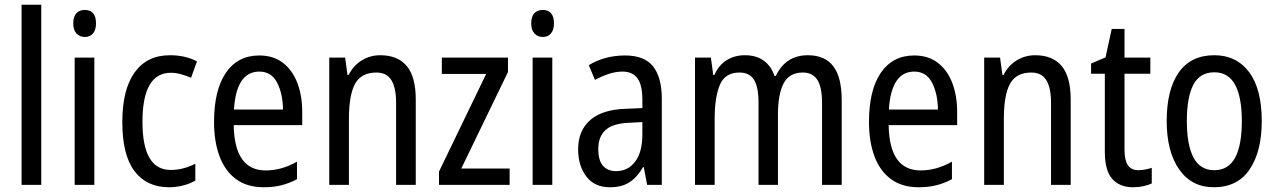

<svg xmlns="http://www.w3.org/2000/svg" viewBox="-20 -780 5389 810"><path d="M154 0H71V-760H154Z M338 -738Q385 -738 385 -681Q385 -654 372.5 -639Q360 -624 338 -624Q316 -624 302.5 -639Q289 -654 289 -681Q289 -710 302 -724Q315 -738 338 -738ZM378 -537V0H295V-537Z M694 10Q599 10 547.5 -58Q496 -126 496 -265Q496 -402 548 -474.5Q600 -547 697 -547Q731 -547 760 -540Q789 -533 811 -521L786 -452Q765 -461 743 -467Q721 -473 701 -473Q581 -473 581 -266Q581 -63 700 -63Q728 -63 754 -70Q780 -77 804 -89V-18Q782 -5 752.5 2.5Q723 10 694 10Z M1074 -546Q1133 -546 1173.5 -515Q1214 -484 1234.5 -430Q1255 -376 1255 -308V-252H966Q969 -61 1101 -61Q1168 -61 1233 -98V-24Q1201 -7 1167.5 1.5Q1134 10 1093 10Q1022 10 975.5 -24.5Q929 -59 906 -121Q883 -183 883 -265Q883 -400 933 -473Q983 -546 1074 -546ZM1074 -478Q977 -478 967 -318H1174Q1173 -385 1149 -431.5Q1125 -478 1074 -478Z M1584 -547Q1658 -547 1696 -501.5Q1734 -456 1734 -360V0H1651V-347Q1651 -410 1631 -442Q1611 -474 1568 -474Q1504 -474 1478 -426.5Q1452 -379 1452 -279V0H1369V-537H1436L1446 -464H1451Q1471 -504 1506.5 -525.5Q1542 -547 1584 -547Z M2130 0H1832V-56L2031 -468H1844V-537H2123V-476L1926 -69H2130Z M2270 -738Q2317 -738 2317 -681Q2317 -654 2304.5 -639Q2292 -624 2270 -624Q2248 -624 2234.5 -639Q2221 -654 2221 -681Q2221 -710 2234 -724Q2247 -738 2270 -738ZM2310 -537V0H2227V-537Z M2617 -546Q2699 -546 2735.5 -499.5Q2772 -453 2772 -363V0H2710L2696 -75H2693Q2668 -32 2635.5 -11Q2603 10 2553 10Q2488 10 2453.5 -35.5Q2419 -81 2419 -150Q2419 -229 2470 -273.5Q2521 -318 2620 -321L2690 -324V-359Q2690 -422 2669 -450Q2648 -478 2606 -478Q2578 -478 2549 -468.5Q2520 -459 2490 -443L2464 -505Q2496 -525 2535 -535.5Q2574 -546 2617 -546ZM2633 -262Q2564 -259 2534 -231Q2504 -203 2504 -151Q2504 -103 2524 -80.5Q2544 -58 2579 -58Q2629 -58 2659.5 -98Q2690 -138 2690 -213V-265Z M3388 -547Q3460 -547 3495.5 -500.5Q3531 -454 3531 -357V0H3448V-345Q3448 -413 3428 -443.5Q3408 -474 3367 -474Q3310 -474 3286 -428.5Q3262 -383 3262 -296V0H3180V-347Q3180 -414 3160.5 -444Q3141 -474 3100 -474Q3038 -474 3016.5 -421Q2995 -368 2995 -280V0H2912V-537H2979L2989 -464H2994Q3012 -505 3045.5 -526Q3079 -547 3122 -547Q3172 -547 3203.5 -523Q3235 -499 3247 -460H3253Q3295 -547 3388 -547Z M3837 -546Q3896 -546 3936.5 -515Q3977 -484 3997.5 -430Q4018 -376 4018 -308V-252H3729Q3732 -61 3864 -61Q3931 -61 3996 -98V-24Q3964 -7 3930.5 1.5Q3897 10 3856 10Q3785 10 3738.5 -24.5Q3692 -59 3669 -121Q3646 -183 3646 -265Q3646 -400 3696 -473Q3746 -546 3837 -546ZM3837 -478Q3740 -478 3730 -318H3937Q3936 -385 3912 -431.5Q3888 -478 3837 -478Z M4347 -547Q4421 -547 4459 -501.5Q4497 -456 4497 -360V0H4414V-347Q4414 -410 4394 -442Q4374 -474 4331 -474Q4267 -474 4241 -426.5Q4215 -379 4215 -279V0H4132V-537H4199L4209 -464H4214Q4234 -504 4269.5 -525.5Q4305 -547 4347 -547Z M4783 -62Q4797 -62 4812 -65Q4827 -68 4839 -72V-6Q4824 1 4803.5 5.5Q4783 10 4760 10Q4704 10 4672.5 -25Q4641 -60 4641 -140V-469H4583V-512L4644 -538L4670 -658H4724V-537H4833V-469H4724V-148Q4724 -105 4738 -83.5Q4752 -62 4783 -62Z M5303 -269Q5303 -141 5252 -65.5Q5201 10 5101 10Q5007 10 4954.5 -65.5Q4902 -141 4902 -269Q4902 -402 4953 -474.5Q5004 -547 5103 -547Q5196 -547 5249.5 -476Q5303 -405 5303 -269ZM4987 -269Q4987 -169 5015 -115.5Q5043 -62 5103 -62Q5162 -62 5190.5 -114.5Q5219 -167 5219 -269Q5219 -370 5190.5 -422.5Q5162 -475 5103 -475Q5042 -475 5014.5 -422.5Q4987 -370 4987 -269Z"/></svg>

Font: Noto Sans Ethiopic Cond
Style: Regular
Weight: 400
Width: 3
Designer: Monotype Design Team
Foundry: Monotype Imaging Inc.
Version: Version 2.102; ttfautohint (v1.8.4.7-5d5b)